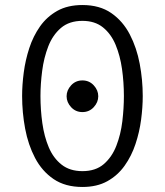

<svg xmlns="http://www.w3.org/2000/svg" viewBox="-20 -732 656 764"><path d="M308 12Q239.5 12 193.2 -19.5Q147 -51 119.5 -103.5Q92 -156 80 -220.2Q68 -284.5 68 -350Q68 -394 74.5 -443.5Q81 -493 96.5 -540.5Q112 -588 139.2 -626.8Q166.5 -665.5 208 -688.8Q249.5 -712 308 -712Q376.5 -712 422.8 -680Q469 -648 496.5 -595Q524 -542 536 -478Q548 -414 548 -350Q548 -305.5 541.5 -256Q535 -206.5 519.2 -159Q503.5 -111.5 476 -72.8Q448.5 -34 407.2 -11Q366 12 308 12ZM308 -51Q360.5 -51 393 -79Q425.5 -107 443 -152Q460.5 -197 466.8 -249.2Q473 -301.5 473 -350Q473 -404.5 465.5 -457.5Q458 -510.5 440 -553.8Q422 -597 389.8 -623Q357.5 -649 308 -649Q255.5 -649 222.5 -620.8Q189.5 -592.5 172 -547.2Q154.5 -502 147.8 -449.8Q141 -397.5 141 -350Q141 -295 148.5 -241.8Q156 -188.5 174.2 -145.5Q192.5 -102.5 225.2 -76.8Q258 -51 308 -51ZM308 -286Q281 -286 263 -305.5Q245 -325 245 -349Q245 -373 263 -392.5Q281 -412 308 -412Q335 -412 353 -392.5Q371 -373 371 -349Q371 -325 353 -305.5Q335 -286 308 -286Z"/></svg>

Font: Overpass Mono Light
Style: Regular
Weight: 300
Monospace: yes
Designer: Delve Withrington, Dave Bailey
Foundry: Delve Fonts LLC
Version: Version 4.000